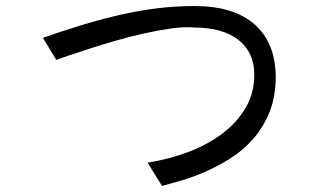

<svg xmlns="http://www.w3.org/2000/svg" viewBox="-20 -616 1040 635"><path d="M166 -418 122 -491Q185 -513 247 -532Q309 -551 371 -565.5Q433 -580 495.5 -588Q558 -596 624 -596Q754 -596 823 -534.5Q892 -473 892 -358Q891 -292 870 -242Q849 -192 815.5 -154.5Q782 -117 740 -91Q698 -65 656.5 -47Q615 -29 578 -18.5Q541 -8 516 -1L468 -78Q538 -89 602 -113Q666 -137 715 -174Q764 -211 792.5 -259.5Q821 -308 821 -369Q821 -443 768.5 -484Q716 -525 622 -525Q590 -528 547 -522Q504 -516 457 -505.5Q410 -495 363 -481.5Q316 -468 276 -455Q236 -442 206.5 -432Q177 -422 166 -418Z"/></svg>

Font: D2Coding ligature
Style: Regular
Weight: 400
Monospace: yes
Designer: Yong-Rak Park; Jeong-Hwan Yoon; Sang-Min Lee;
Foundry: NHN Corporation
Version: Version 1.3.2; Build 20180524